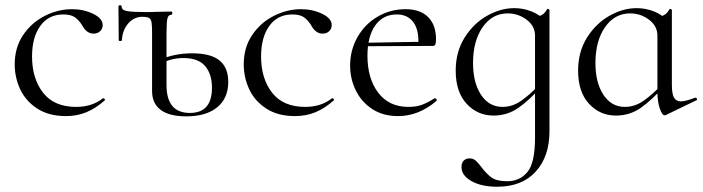

<svg xmlns="http://www.w3.org/2000/svg" viewBox="-20 -430 2675 731"><path d="M36 -185Q36 -249 68 -296.5Q100 -344 150.5 -369.5Q201 -395 254 -395Q298 -395 334.5 -377.5Q371 -360 371 -334Q371 -321 361.5 -311.5Q352 -302 336 -302Q309 -302 292 -335Q279 -355 264 -365Q249 -375 221 -375Q165 -375 133.5 -331.5Q102 -288 102 -215Q102 -131 144 -77Q186 -23 270 -23Q331 -23 372 -56H373Q376 -56 378.5 -53Q381 -50 379 -48Q344 -17 308.5 -2.5Q273 12 231 12Q166 12 122 -16.5Q78 -45 57 -90Q36 -135 36 -185Z M559 -83V-305Q559 -333 557 -345Q555 -357 547.5 -361.5Q540 -366 522 -366Q490 -366 468 -340.5Q446 -315 444 -276Q444 -274 438 -274Q432 -274 432 -276L431 -405Q431 -410 437 -410Q443 -410 443 -405Q443 -391 465.5 -387.5Q488 -384 536 -384Q561 -384 576 -385L633 -386Q636 -386 636 -380Q636 -374 633 -374Q621 -374 617.5 -360Q614 -346 614 -303V-106Q614 0 703 0Q787 0 787 -96Q787 -148 761 -178.5Q735 -209 678 -209Q635 -209 597 -190L591 -203Q644 -227 712 -227Q782 -227 815.5 -200Q849 -173 849 -118Q849 -56 807 -21.5Q765 13 689 13Q625 13 592 -11.5Q559 -36 559 -83Z M908 -185Q908 -249 940 -296.5Q972 -344 1022.5 -369.5Q1073 -395 1126 -395Q1170 -395 1206.5 -377.5Q1243 -360 1243 -334Q1243 -321 1233.5 -311.5Q1224 -302 1208 -302Q1181 -302 1164 -335Q1151 -355 1136 -365Q1121 -375 1093 -375Q1037 -375 1005.5 -331.5Q974 -288 974 -215Q974 -131 1016 -77Q1058 -23 1142 -23Q1203 -23 1244 -56H1245Q1248 -56 1250.5 -53Q1253 -50 1251 -48Q1216 -17 1180.5 -2.5Q1145 12 1103 12Q1038 12 994 -16.5Q950 -45 929 -90Q908 -135 908 -185Z M1313 -180Q1313 -239 1341 -288.5Q1369 -338 1417.5 -366.5Q1466 -395 1524 -395Q1580 -395 1610 -365Q1640 -335 1640 -281Q1640 -267 1637.5 -261Q1635 -255 1628 -255H1572L1573 -273Q1573 -323 1551 -349Q1529 -375 1491 -375Q1438 -375 1408.5 -333Q1379 -291 1379 -218Q1379 -131 1420 -77Q1461 -23 1535 -23Q1565 -23 1586.5 -31Q1608 -39 1635 -56H1636Q1639 -56 1641.5 -52.5Q1644 -49 1642 -46Q1574 12 1496 12Q1438 12 1397 -15Q1356 -42 1334.5 -86Q1313 -130 1313 -180ZM1360 -267 1587 -271V-255L1361 -254Z M1737 206Q1737 189 1746 181Q1755 173 1767 173Q1781 173 1790 180.5Q1799 188 1812 205Q1831 231 1851 245.5Q1871 260 1911 260Q1959 260 1988 225Q2017 190 2017 94V-361Q2037 -369 2046 -375Q2055 -381 2063 -395Q2064 -397 2068 -395.5Q2072 -394 2072 -392V70Q2072 166 2019.5 223.5Q1967 281 1873 281Q1813 281 1775 259.5Q1737 238 1737 206ZM1715 -161Q1715 -233 1749 -287Q1783 -341 1834.5 -370Q1886 -399 1938 -399Q1973 -399 2005 -386Q2037 -373 2057 -350L2017 -294Q2017 -331 1985 -355Q1953 -379 1913 -379Q1854 -379 1817.5 -326.5Q1781 -274 1781 -190Q1781 -115 1811.5 -69Q1842 -23 1893 -23Q1931 -23 1964.5 -46.5Q1998 -70 2033 -107L2041 -100Q1997 -50 1954.5 -20Q1912 10 1859 10Q1798 10 1756.5 -35Q1715 -80 1715 -161Z M2181 -161Q2181 -233 2215 -287Q2249 -341 2300.5 -370Q2352 -399 2404 -399Q2439 -399 2471 -386Q2503 -373 2523 -350L2483 -294Q2483 -331 2451 -355Q2419 -379 2379 -379Q2320 -379 2283.5 -326.5Q2247 -274 2247 -190Q2247 -115 2277.5 -69Q2308 -23 2359 -23Q2397 -23 2430.5 -46.5Q2464 -70 2499 -107L2507 -100Q2463 -50 2420.5 -20Q2378 10 2325 10Q2264 10 2222.5 -35Q2181 -80 2181 -161ZM2483 -80V-361Q2503 -369 2512 -375Q2521 -381 2529 -395Q2530 -397 2534 -395.5Q2538 -394 2538 -392V-107Q2538 -73 2546 -58.5Q2554 -44 2573 -44Q2590 -44 2626 -58H2628Q2632 -58 2633.5 -53.5Q2635 -49 2631 -48L2515 8Q2513 9 2510 9Q2501 9 2492 -17Q2483 -43 2483 -80Z"/></svg>

Font: Cormorant Infant
Style: Regular
Weight: 400
Designer: Christian Thalmann (Catharsis Fonts)
Foundry: Catharsis Fonts
Version: Version 4.000